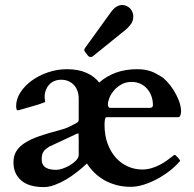

<svg xmlns="http://www.w3.org/2000/svg" viewBox="-20 -739 783 773"><path d="M155.8 14.2Q96.2 14.2 65.2 -12.7Q34.2 -39.6 34.2 -85.4Q34.2 -111.8 46.1 -130.9Q58.1 -149.9 81.5 -164.6Q105 -179.2 139.4 -191.2Q173.8 -203.1 219.2 -214.8Q243.7 -221.2 258.5 -228.5Q273.4 -235.8 286.1 -242.7Q294.4 -247.1 295.7 -250.5Q296.9 -253.9 296.9 -256.8V-341.8Q296.9 -357.9 292.2 -371.8Q287.6 -385.7 278.3 -396Q269 -406.2 255.9 -412.1Q242.7 -418 226.1 -418Q211.9 -418 199.7 -413.1Q187.5 -408.2 178.7 -398.9Q169.9 -389.6 164.8 -377Q159.7 -364.3 159.7 -348.1Q159.7 -346.7 159.9 -343.8Q160.2 -340.8 160.6 -337.6Q161.1 -334.5 161.6 -332Q162.1 -329.6 162.1 -329.1Q161.6 -328.1 154.1 -325.2Q146.5 -322.3 135.5 -318.6Q124.5 -314.9 111.3 -311.3Q98.1 -307.6 86.2 -304.2Q74.2 -300.8 65.2 -298.1Q56.2 -295.4 52.7 -294.9Q47.4 -294.9 46.1 -300.5Q44.9 -306.2 44.9 -311.5Q44.9 -339.8 62 -366.7Q79.1 -393.6 107.7 -414.3Q136.2 -435.1 173.3 -447.8Q210.4 -460.4 250 -460.4Q295.4 -460.4 328.1 -445.8Q360.8 -431.2 379.4 -406.7Q408.7 -432.6 446.8 -446.5Q484.9 -460.4 532.2 -460.4Q548.8 -460.4 562 -458.3Q575.2 -456.1 586.2 -452.4Q597.2 -448.7 606.7 -443.6Q616.2 -438.5 626 -432.6Q637.2 -426.8 651.6 -411.6Q666 -396.5 678.7 -376.5Q691.4 -356.4 700.2 -333.7Q709 -311 709 -290Q709 -283.2 706.3 -275.1Q703.6 -267.1 697.3 -267.1H409.2Q404.3 -267.1 402.6 -258.3Q400.9 -249.5 400.9 -236.8Q400.9 -193.8 413.3 -160.4Q425.8 -127 446.8 -103.8Q467.8 -80.6 495.1 -68.6Q522.5 -56.6 552.7 -56.6Q571.8 -56.6 589.4 -61.8Q606.9 -66.9 623 -75.2Q639.2 -83.5 653.3 -93.8Q667.5 -104 680.2 -114.3Q683.1 -115.2 684.1 -115.2Q685.5 -115.2 688 -112.8Q692.4 -108.9 696.8 -103.8Q701.2 -98.6 703.6 -95.2Q705.1 -93.8 705.1 -92.3Q705.1 -90.8 703.1 -88.9Q687 -69.8 663.6 -51.5Q640.1 -33.2 613.5 -18.8Q586.9 -4.4 559.1 4.4Q531.2 13.2 506.3 13.2Q475.6 13.2 449.2 6.1Q422.9 -1 400.6 -13.4Q378.4 -25.9 360.8 -43Q343.3 -60.1 330.1 -80.6Q311 -63 289.3 -45.9Q267.6 -28.8 244.9 -15.6Q222.2 -2.4 199.5 5.9Q176.8 14.2 155.8 14.2ZM583 -304.7Q595.7 -304.7 595.7 -315.9Q595.7 -335 589.6 -351.8Q583.5 -368.7 572.3 -381.6Q561 -394.5 545.2 -401.9Q529.3 -409.2 509.8 -409.2Q486.3 -409.2 468.8 -399.2Q451.2 -389.2 439 -375Q426.8 -360.8 420.7 -345.7Q414.6 -330.6 414.6 -319.8Q414.6 -311.5 417 -308.1Q419.4 -304.7 423.3 -304.7ZM296.4 -200.2Q295.4 -201.7 293 -201.7Q292 -201.7 291 -201.2L177.7 -148.4Q170.9 -143.6 165.3 -139.4Q159.7 -135.3 155.8 -129.6Q151.9 -124 149.9 -116.5Q147.9 -108.9 147.9 -97.2Q147.9 -84 153.1 -75.7Q158.2 -67.4 166.5 -63Q174.8 -58.6 185.3 -56.9Q195.8 -55.2 207 -55.2Q217.3 -55.2 232.4 -60.3Q247.6 -65.4 262 -74Q276.4 -82.5 286.6 -93.5Q296.9 -104.5 296.9 -115.7V-182.1Q296.4 -186 296.4 -189.9Q296.4 -193.8 296.4 -197.8ZM323.2 -529.3Q321.8 -531.2 320.6 -533.2Q319.3 -535.2 319.3 -538.1Q319.3 -541 320.8 -543Q322.3 -544.9 323.2 -546.9L427.2 -690.9Q438 -705.6 449.2 -712.2Q460.4 -718.8 471.7 -718.8Q481 -718.8 489.3 -715.1Q497.6 -711.4 503.7 -705.1Q509.8 -698.7 513.2 -690.4Q516.6 -682.1 516.6 -672.9Q516.6 -654.8 506.8 -641.6Q497.1 -628.4 485.8 -619.1L354 -512.7Q351.1 -510.3 349.9 -510Q348.6 -509.8 345.2 -509.8Q340.8 -509.8 338.6 -511Q336.4 -512.2 334 -515.1Z"/></svg>

Font: Cardo
Style: Bold
Weight: 700
Designer: David J. Perry
Foundry: David J. Perry
Version: Version 1.0011